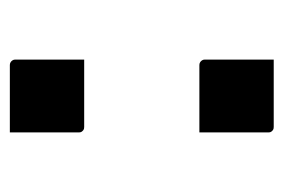

<svg xmlns="http://www.w3.org/2000/svg" viewBox="-113 -455 576 390"><g transform="rotate(90 175.0 -260.0)"><path d="M249 -377Q225 -377 203 -377Q181 -377 159 -377Q137 -377 112 -377Q109 -377 106.5 -378.5Q104 -380 102.5 -382.5Q101 -385 101 -388V-528Q126 -528 148 -528Q170 -528 192 -528Q214 -528 238 -528Q242 -528 244 -526.5Q246 -525 247.5 -523Q249 -521 249 -517ZM249 8Q225 8 203 8Q181 8 159 8Q137 8 112 8Q109 8 106.5 6.5Q104 5 102.5 2.5Q101 0 101 -3V-143Q126 -143 148 -143Q170 -143 192 -143Q214 -143 238 -143Q242 -143 244 -141.5Q246 -140 247.5 -138Q249 -136 249 -132Z"/></g></svg>

Font: Recursive Medium
Style: Regular
Weight: 500
Version: Version 1.085